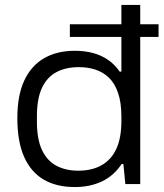

<svg xmlns="http://www.w3.org/2000/svg" viewBox="-20 -743 660 775"><path d="M282 12Q208 12 156.5 -18Q105 -48 77.5 -109.5Q50 -171 50 -266Q50 -358 78 -418Q106 -478 158 -508Q210 -538 282 -538Q322 -538 355.5 -529Q389 -520 416 -501.5Q443 -483 463 -454H470V-723H546V0H486L478 -81H471Q439 -33 391 -10.5Q343 12 282 12ZM296 -54Q351 -54 390 -76Q429 -98 449.5 -142Q470 -186 470 -255V-272Q470 -329 456.5 -368Q443 -407 419.5 -429.5Q396 -452 365 -462Q334 -472 299 -472Q246 -472 208 -452Q170 -432 149.5 -388.5Q129 -345 129 -274V-252Q129 -180 150 -136.5Q171 -93 208.5 -73.5Q246 -54 296 -54ZM262 -594V-645H620V-594Z"/></svg>

Font: Archivo SemiExpanded Light
Style: Regular
Weight: 300
Width: 6
Designer: Hector Gatti
Foundry: Omnibus-Type
Version: Version 2.001